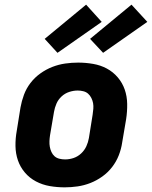

<svg xmlns="http://www.w3.org/2000/svg" viewBox="-20 -797 653 825"><path d="M258 8Q225 8 193.5 2.5Q162 -3 134.5 -17.5Q107 -32 87 -55.5Q67 -79 57 -108Q47 -137 46.5 -169.5Q46 -202 52 -235L68 -335Q73 -363 83 -390Q93 -417 111 -440.5Q129 -464 153.5 -481.5Q178 -499 205 -509.5Q232 -520 260 -524Q288 -528 316 -528Q348 -528 380 -522.5Q412 -517 439 -502.5Q466 -488 486 -464.5Q506 -441 516 -412Q526 -383 526.5 -350.5Q527 -318 522 -285L505 -185Q501 -157 490.5 -130Q480 -103 462 -79.5Q444 -56 419.5 -38.5Q395 -21 368 -10.5Q341 0 313 4Q285 8 258 8ZM260 -112Q278 -112 296 -118Q314 -124 328.5 -137.5Q343 -151 351 -168.5Q359 -186 362 -204L378 -304Q380 -317 381 -329.5Q382 -342 380 -353.5Q378 -365 372.5 -376Q367 -387 358.5 -394.5Q350 -402 338 -405Q326 -408 314 -408Q296 -408 277.5 -402Q259 -396 244.5 -382.5Q230 -369 222.5 -351.5Q215 -334 212 -316L195 -216Q193 -203 192.5 -190.5Q192 -178 194 -166.5Q196 -155 201 -144Q206 -133 214.5 -125.5Q223 -118 235 -115Q247 -112 260 -112ZM423 -570 367 -630 545 -777 613 -703ZM227 -570 172 -630 350 -777 417 -703Z"/></svg>

Font: Iosevka SS04 Heavy Extended
Style: Italic
Weight: 900
Width: 7
Italic angle: -9°
Monospace: yes
Designer: Belleve Invis
Foundry: Belleve Invis
Version: Version 19.0.0; ttfautohint (v1.8.4)